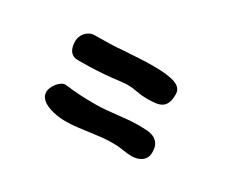

<svg xmlns="http://www.w3.org/2000/svg" viewBox="-59 -630 698 588"><g transform="rotate(30 290.5 -335.5)"><path d="M139.6 -375.5Q127.4 -375.5 120.1 -380.4Q112.8 -385.3 109.1 -392.3Q105.5 -399.4 104.2 -407.7Q103 -416 103 -422.9Q103 -429.7 105.7 -437.5Q108.4 -445.3 114 -451.9Q119.6 -458.5 127.7 -462.9Q135.7 -467.3 146 -467.3Q173.3 -467.3 198.7 -468Q224.1 -468.8 250 -471.2Q275.4 -472.7 300 -474.1Q324.7 -475.6 348.6 -475.6Q400.4 -475.6 425.8 -466.6Q451.2 -457.5 451.2 -434.6Q451.2 -415 446.3 -403.8Q441.4 -392.6 432.1 -387.2Q422.9 -381.8 409.4 -380.4Q396 -378.9 379.4 -378.9Q362.8 -378.9 344 -382.6Q325.2 -386.2 308.6 -386.2Q298.8 -386.2 286.4 -384.5Q273.9 -382.8 254.9 -380.9Q235.8 -378.9 208 -377.2Q180.2 -375.5 139.6 -375.5ZM104 -243.7Q104 -251 107.7 -259.3Q111.3 -267.6 116.9 -274.7Q122.6 -281.7 129.6 -286.6Q136.7 -291.5 143.6 -291.5Q147.9 -291.5 154.5 -290.5Q161.1 -289.6 173.1 -288.3Q185.1 -287.1 204.6 -286.1Q224.1 -285.2 254.9 -285.2Q272.9 -285.2 290.8 -286.9Q308.6 -288.6 326.7 -290.5Q344.7 -292.5 363.3 -294.2Q381.8 -295.9 401.4 -295.9Q414.6 -295.9 428.2 -295.2Q441.9 -294.4 452.9 -289.6Q463.9 -284.7 470.9 -274.4Q478 -264.2 478 -245.1Q478 -232.4 473.1 -224.4Q468.3 -216.3 460.9 -211.7Q453.6 -207 445.1 -205.1Q436.5 -203.1 429.2 -203.1Q413.1 -203.1 397.2 -206.1Q381.3 -209 363.3 -209Q342.8 -209.5 322.3 -207.3Q301.8 -205.1 281.2 -202.1Q260.7 -199.2 240 -196.8Q219.2 -194.3 198.2 -194.3Q194.8 -194.3 186.5 -194.8Q178.2 -195.3 167.7 -197Q157.2 -198.7 146 -202.1Q134.8 -205.6 125.5 -210.9Q116.2 -216.3 110.1 -224.4Q104 -232.4 104 -243.7Z"/></g></svg>

Font: Short Stack
Style: Regular
Weight: 400
Designer: James Grieshaber
Foundry: James Grieshaber
Version: Version 1.002